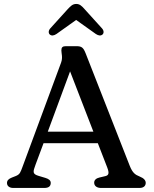

<svg xmlns="http://www.w3.org/2000/svg" viewBox="-20 -928 758 948"><path d="M226 -757.5C234.5 -750.5 245.5 -751.5 258.5 -760L356 -829.5L453.5 -760C466.5 -751.5 477.5 -750.5 486 -757.5C492.5 -763 494.5 -775.5 484 -787.5L397.5 -883C383.5 -898.5 374 -908.5 356.5 -908.5C339 -908.5 329 -898.5 314.5 -883L228 -787.5C217.5 -775.5 219.5 -763 226 -757.5ZM669.5 -56.5C647 -65.5 634.5 -74.5 620.5 -109.5L403.5 -663C392 -692.5 384 -700 357.5 -700H305.5C289 -700 283 -694.5 283 -679C283 -664 291 -644.5 281.5 -618.5L92 -106.5C81 -77.5 79 -67 57 -58.5L39 -51.5C22.5 -45 14.5 -37 14.5 -24.5C14.5 -8.5 28 0 45 0H199C220.5 0 230.5 -8.5 230.5 -25C230.5 -37.5 220.5 -44.5 204.5 -49.5L171 -59.5C139 -69 142.5 -79.5 155.5 -115L195 -221H463L509.5 -101C520.5 -72 516.5 -62.5 500.5 -58.5L471 -51.5C456 -48 445 -40 445 -26C445 -8 461 0 478.5 0H669C691.5 0 699.5 -12.5 699.5 -25C699.5 -37 691 -48 669.5 -56.5ZM326 -575.5 441 -278H216Z"/></svg>

Font: dr Title
Style: Regular
Weight: 400
Version: Version 1.000;hotconv 1.0.109;makeotfexe 2.5.65596